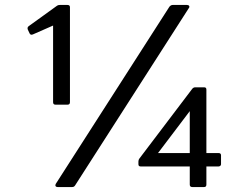

<svg xmlns="http://www.w3.org/2000/svg" viewBox="-20 -754 946 774"><path d="M204 -332Q194 -332 194 -342V-651L112 -615Q110 -614 107 -614Q102 -614 99 -620L92 -635Q91 -637 91 -640Q91 -645 95 -648L210 -731Q214 -734 221 -734H252Q262 -734 262 -725V-342Q262 -332 252 -332ZM212 0Q206 0 204 -4Q202 -8 205 -13L663 -727Q669 -734 676 -734H734Q740 -734 742.5 -730Q745 -726 741 -721L283 -7Q279 0 271 0ZM755 0Q745 0 745 -10V-83H547Q538 -83 538 -92V-103Q538 -110 542 -115L755 -396Q760 -402 767 -402H803Q812 -402 812 -393V-137H861Q871 -137 871 -128V-92Q871 -88 868 -85.5Q865 -83 861 -83H812V-10Q812 0 803 0ZM617 -137H745V-306Z"/></svg>

Font: LINE Seed Sans TH App
Style: Regular
Weight: 400
Designer: Dalton Maag Ltd | Thai characters by Cadson Demak Co.,Ltd.
Foundry: Dalton Maag Ltd
Version: Version 1.003